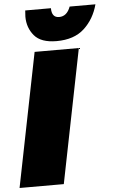

<svg xmlns="http://www.w3.org/2000/svg" viewBox="-66 -961 600 1001"><g transform="rotate(-5 234.0 -460.0)"><path d="M254.5 -746Q173 -746 138 -787.5Q103 -829 103 -887L105 -919.5H239.5Q239.5 -870 278.5 -870Q319.5 -870 337.5 -919.5H472.5Q452.5 -844 399.5 -795Q346.5 -746 254.5 -746ZM226.5 0H-5L135 -700H366.5Z"/></g></svg>

Font: Argentum Sans Black
Style: Italic
Weight: 900
Italic angle: -11°
Designer: Julieta Ulanovsky (font), Cristiano Sobral (main changes and remaster)
Foundry: Julieta Ulanovsky (font), Cristiano Sobral (main changes and remaster)
Version: Version 2.007;June 15, 2022;FontCreator 14.0.0.2814 64-bit; 